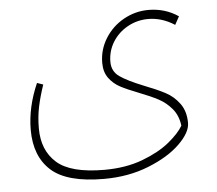

<svg xmlns="http://www.w3.org/2000/svg" viewBox="-47 -581 818 725"><g transform="rotate(-5 361.5 -218.5)"><path d="M498 -246Q547 -227 578.5 -210.5Q610 -194 631.5 -164.5Q653 -135 653 -91Q653 -55 609 -12Q565 31 488.5 61.5Q412 92 319 92Q179 92 119 38Q59 -16 59 -116Q59 -202 98 -291L121 -283Q106 -239 98 -201Q90 -163 90 -119Q90 -36 143 11Q196 58 323 58Q405 58 468.5 34Q532 10 571.5 -22.5Q611 -55 627 -83Q622 -122 600.5 -147.5Q579 -173 551 -188Q523 -203 479 -220Q435 -237 409.5 -250.5Q384 -264 367 -287Q350 -310 350 -345Q350 -395 376.5 -437.5Q403 -480 447 -504.5Q491 -529 541 -529Q604 -529 654 -495L637 -464Q589 -495 537 -495Q495 -495 459 -475Q423 -455 402 -421Q381 -387 381 -346Q381 -310 409.5 -290Q438 -270 498 -246Z"/></g></svg>

Font: FiraGO UltraLight
Style: Italic
Weight: 200
Italic angle: -8°
Designer: bBox Type GmbH
Foundry: bBox Type GmbH
Version: Version 1.001